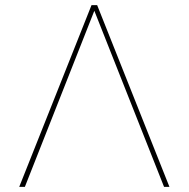

<svg xmlns="http://www.w3.org/2000/svg" viewBox="-20 -729 736 749"><path d="M55 0 337 -709H359L641 0H620L346 -692H350L77 0Z"/></svg>

Font: Alexandria Thin
Style: Regular
Weight: 250
Designer: Mohamed Gaber
Foundry: Kief Type Foundry
Version: Version 5.100